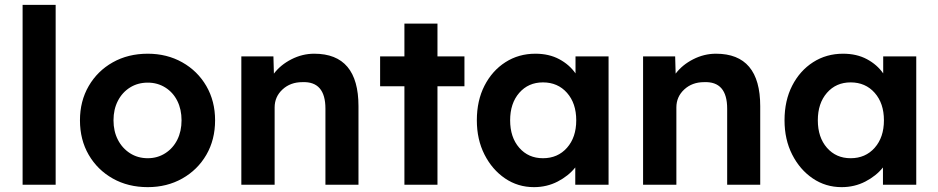

<svg xmlns="http://www.w3.org/2000/svg" viewBox="-20 -760 3861 790"><path d="M73 0V-740H209V0Z M588 10Q507 10 444 -25.5Q381 -61 345 -123Q309 -185 309 -265Q309 -344 345 -406Q381 -468 444 -503.5Q507 -539 588 -539Q667 -539 730 -503.5Q793 -468 829 -406Q865 -344 865 -265Q865 -185 829 -123Q793 -61 730 -25.5Q667 10 588 10ZM588 -109Q628 -109 660 -129.5Q692 -150 709.5 -185Q727 -220 727 -265Q727 -310 709.5 -345Q692 -380 660 -400Q628 -420 588 -420Q547 -420 515 -400Q483 -380 465 -345Q447 -310 447 -265Q447 -220 465 -185Q483 -150 515 -129.5Q547 -109 588 -109Z M973 0V-528H1105L1107 -457Q1134 -493 1179 -516Q1224 -539 1273 -539Q1455 -539 1455 -323V0H1319V-313Q1319 -426 1224 -422Q1175 -422 1142.5 -392Q1110 -362 1110 -318V0Z M1644 0V-405H1544V-528H1644V-663H1780V-528H1891V-405H1780V0Z M2177 10Q2111 10 2058 -26Q2005 -62 1973.5 -124Q1942 -186 1942 -265Q1942 -346 1973.5 -407.5Q2005 -469 2059.5 -504Q2114 -539 2183 -539Q2239 -539 2281 -516.5Q2323 -494 2348 -458V-528H2484V0H2347V-71Q2319 -36 2274.5 -13Q2230 10 2177 10ZM2214 -109Q2275 -109 2313 -152Q2351 -195 2351 -265Q2351 -335 2313 -378Q2275 -421 2214 -421Q2154 -421 2116.5 -378Q2079 -335 2079 -265Q2079 -195 2116.5 -152Q2154 -109 2214 -109Z M2626 0V-528H2758L2760 -457Q2787 -493 2832 -516Q2877 -539 2926 -539Q3108 -539 3108 -323V0H2972V-313Q2972 -426 2877 -422Q2828 -422 2795.5 -392Q2763 -362 2763 -318V0Z M3443 10Q3377 10 3324 -26Q3271 -62 3239.5 -124Q3208 -186 3208 -265Q3208 -346 3239.5 -407.5Q3271 -469 3325.5 -504Q3380 -539 3449 -539Q3505 -539 3547 -516.5Q3589 -494 3614 -458V-528H3750V0H3613V-71Q3585 -36 3540.5 -13Q3496 10 3443 10ZM3480 -109Q3541 -109 3579 -152Q3617 -195 3617 -265Q3617 -335 3579 -378Q3541 -421 3480 -421Q3420 -421 3382.5 -378Q3345 -335 3345 -265Q3345 -195 3382.5 -152Q3420 -109 3480 -109Z"/></svg>

Font: Lexend SemiBold
Style: Regular
Weight: 600
Designer: Bonnie Shaver-Troup, Thomas Jockin
Foundry: Lexend
Version: Version 1.005; ttfautohint (v1.8.3)